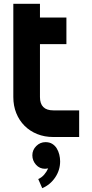

<svg xmlns="http://www.w3.org/2000/svg" viewBox="-20 -720 486 1009"><path d="M329 -488H190V-210Q190 -140 260 -140H396V0H260Q214 0 175.5 -15.5Q137 -31 109 -59Q81 -87 65.5 -125.5Q50 -164 50 -210V-700H190V-628H329ZM150 96Q150 68 170.5 47.5Q191 27 219 27Q240 27 254.5 36Q269 45 278 59.5Q287 74 291.5 92Q296 110 296 128Q296 174 270 212.5Q244 251 202 269L181 221Q199 213 212 198Q225 183 233 165Q223 167 217 167Q188 167 169 145.5Q150 124 150 96Z"/></svg>

Font: CAT North
Style: Regular
Weight: 400
Designer: Peter Wiegel
Foundry: Peter Wiegel
Version: Version 1.000